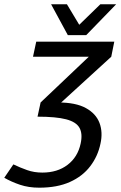

<svg xmlns="http://www.w3.org/2000/svg" viewBox="-36 -860 559 890"><path d="M132 -667H484.7L458.8 -597H117ZM145.8 10Q96.8 10 56.8 -3.5Q16.8 -17 -16.2 -36L26 -98Q57.2 -83 89.7 -71.5Q122.2 -60 160.2 -60ZM145.8 10 160.2 -60Q230.2 -60 277.2 -95.9Q324.3 -131.8 337.7 -194Q347.8 -239.7 332.6 -267.2Q317.3 -294.8 270.5 -307Q223.7 -319.2 138 -319.2L152.2 -385H233.3Q315 -385 361.9 -359.2Q408.8 -333.5 425.2 -290.2Q441.5 -247 429.7 -194Q417.7 -136 382.3 -89.5Q347 -43 288.1 -16.5Q229.2 10 145.8 10ZM214.8 -355 152.2 -385 449.3 -667H493.8L479.7 -597ZM281.8 -697 429.2 -840.3H502.5L363.5 -697ZM360.2 -697H278.5L200.8 -840.3H274.2Z"/></svg>

Font: Epunda Slab Light
Style: Italic
Weight: 300
Italic angle: -12°
Designer: Simon Atzbach
Foundry: typofactur
Version: Version 1.102